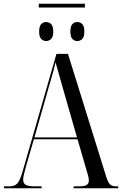

<svg xmlns="http://www.w3.org/2000/svg" viewBox="-20 -1000 648 1020"><path d="M186 -960V-980H431V-960ZM225 -782Q210 -782 199 -793Q188 -804 188 -832Q188 -861 199 -872Q210 -883 225 -883Q240 -883 251.5 -872Q263 -861 263 -832Q263 -804 251.5 -793Q240 -782 225 -782ZM391 -782Q375 -782 364.5 -793Q354 -804 354 -832Q354 -861 364.5 -872Q375 -883 391 -883Q406 -883 417 -872Q428 -861 428 -832Q428 -804 417 -793Q406 -782 391 -782ZM1 0V-10H30Q58 -10 72 -25.5Q86 -41 100 -89L280 -714H341L545 -59Q554 -30 565 -20Q576 -10 600 -10H608V0H371V-10H398Q429 -10 440.5 -17.5Q452 -25 452 -41Q452 -52 448 -67Q444 -82 439 -98L392 -260H160L117 -112Q112 -92 107.5 -74.5Q103 -57 103 -45Q103 -26 117 -18Q131 -10 164 -10H201V0ZM163 -270H389L321 -507Q302 -574 292 -609.5Q282 -645 275 -669Q269 -642 264 -623.5Q259 -605 253 -585.5Q247 -566 239 -537Z"/></svg>

Font: Noto Serif Display Condensed
Style: Regular
Weight: 400
Width: 3
Designer: Monotype Design Team
Foundry: Monotype Imaging Inc.
Version: Version 2.009